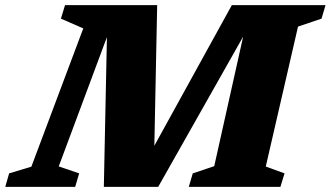

<svg xmlns="http://www.w3.org/2000/svg" viewBox="-60 -727 1286 747"><path d="M551.5 -707 540.5 -160 842 -707H1206.5L1191 -654.5L1099.5 -623.5L974 -79L1047 -52.5L1031 0H674.5L690 -52.5L773.5 -80.5L886 -584.5L555.5 0H344L356 -582.5L168.5 -79.5L248 -52.5L232.5 0H-39.5L-24.5 -52.5L62 -78.5L264 -616.5L177 -654.5L193 -707Z"/></svg>

Font: Newsreader Caption
Style: Bold Italic
Weight: 700
Italic angle: -17°
Designer: Hugues Gentile
Foundry: Production Type
Version: Version 1.001